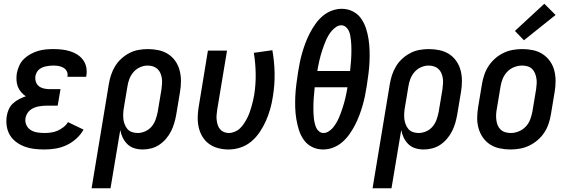

<svg xmlns="http://www.w3.org/2000/svg" viewBox="-20 -790 3040 1025"><path d="M218 8Q190 8 163.5 5Q137 2 112.5 -7Q88 -16 67 -31.5Q46 -47 33 -68.5Q20 -90 16 -116.5Q12 -143 16 -170Q19 -189 27 -207Q35 -225 50 -238.5Q65 -252 82.5 -261Q100 -270 118 -276Q104 -285 92.5 -298.5Q81 -312 75 -328Q69 -344 68 -362.5Q67 -381 70 -400Q74 -420 83 -440Q92 -460 108 -475.5Q124 -491 143.5 -501.5Q163 -512 183 -518Q203 -524 224 -526Q245 -528 265 -528Q288 -528 310.5 -525.5Q333 -523 354 -516.5Q375 -510 393 -498.5Q411 -487 423.5 -470Q436 -453 440.5 -431Q445 -409 441 -387Q441 -385 440.5 -383Q440 -381 440 -380H340Q340 -380 340 -381Q340 -382 340 -382Q343 -397 336.5 -409.5Q330 -422 318.5 -428.5Q307 -435 293.5 -437.5Q280 -440 265 -440Q255 -440 245.5 -439Q236 -438 226 -436Q216 -434 206.5 -430Q197 -426 189 -419.5Q181 -413 176 -403.5Q171 -394 169 -384Q167 -368 171.5 -353.5Q176 -339 187.5 -330Q199 -321 214.5 -317.5Q230 -314 246 -314H303L288 -226H231Q220 -226 208 -225Q196 -224 184 -221.5Q172 -219 160.5 -214Q149 -209 139.5 -201Q130 -193 124 -182Q118 -171 116 -159Q113 -139 121 -122Q129 -105 144.5 -95.5Q160 -86 179 -83Q198 -80 218 -80Q235 -80 252.5 -82.5Q270 -85 286.5 -92Q303 -99 318 -110.5Q333 -122 343 -138L426 -98Q411 -71 387 -49.5Q363 -28 335 -15Q307 -2 277 3Q247 8 218 8Z M469 215 561 -341Q565 -366 573 -390Q581 -414 594.5 -436.5Q608 -459 628 -477Q648 -495 671 -507Q694 -519 719.5 -523.5Q745 -528 769 -528Q798 -528 826.5 -522Q855 -516 878 -501Q901 -486 916.5 -463.5Q932 -441 939 -414Q946 -387 946 -357.5Q946 -328 941 -299L921 -179Q917 -156 910.5 -133.5Q904 -111 893.5 -90Q883 -69 867 -50Q851 -31 831 -17.5Q811 -4 788 2Q765 8 742 8Q719 8 697.5 1.5Q676 -5 660.5 -20Q645 -35 635.5 -54.5Q626 -74 622 -96L570 215ZM715 -80Q735 -80 755.5 -89Q776 -98 790 -115Q804 -132 811 -152.5Q818 -173 822 -193L842 -313Q844 -328 845 -343Q846 -358 844 -372Q842 -386 836.5 -399Q831 -412 821 -421.5Q811 -431 797 -435.5Q783 -440 768 -440Q768 -440 768 -440Q768 -440 768 -440Q748 -440 727.5 -431Q707 -422 692.5 -405Q678 -388 670.5 -368Q663 -348 660 -327L642 -219Q639 -203 638 -187Q637 -171 638.5 -156Q640 -141 645.5 -126.5Q651 -112 660.5 -101Q670 -90 684.5 -85Q699 -80 715 -80Z M1200 8Q1172 8 1145 1Q1118 -6 1096.5 -21.5Q1075 -37 1061 -60Q1047 -83 1041 -109.5Q1035 -136 1035.5 -164.5Q1036 -193 1041 -221L1090 -520H1192L1140 -207Q1138 -193 1136.5 -179Q1135 -165 1136.5 -151Q1138 -137 1142 -124Q1146 -111 1154 -101Q1162 -91 1174.5 -85.5Q1187 -80 1201 -80Q1217 -80 1233 -86.5Q1249 -93 1261 -104.5Q1273 -116 1282.5 -130.5Q1292 -145 1299.5 -159.5Q1307 -174 1312.5 -189.5Q1318 -205 1322.5 -220.5Q1327 -236 1330.5 -251.5Q1334 -267 1337 -283Q1346 -340 1345 -397Q1344 -454 1335 -508L1434 -522Q1445 -461 1446 -397.5Q1447 -334 1436 -270Q1431 -238 1422 -206.5Q1413 -175 1399.5 -144.5Q1386 -114 1367 -85.5Q1348 -57 1322 -35Q1296 -13 1264 -2.5Q1232 8 1200 8Z M1705 8Q1673 8 1646 -5.5Q1619 -19 1602 -43Q1585 -67 1576 -95.5Q1567 -124 1562 -154Q1557 -184 1556 -215Q1555 -246 1556.5 -277Q1558 -308 1562 -339.5Q1566 -371 1571 -403Q1575 -430 1580.5 -456.5Q1586 -483 1593.5 -509Q1601 -535 1611 -561.5Q1621 -588 1634 -613Q1647 -638 1663.5 -661.5Q1680 -685 1702 -704Q1724 -723 1751 -733Q1778 -743 1804 -743Q1836 -743 1863 -729.5Q1890 -716 1907 -692Q1924 -668 1933.5 -639.5Q1943 -611 1947.5 -581Q1952 -551 1953 -520Q1954 -489 1952.5 -458Q1951 -427 1947 -395.5Q1943 -364 1938 -332Q1934 -305 1928.5 -278.5Q1923 -252 1915.5 -226Q1908 -200 1898 -173.5Q1888 -147 1875 -122Q1862 -97 1845.5 -73.5Q1829 -50 1807 -31Q1785 -12 1758.5 -2Q1732 8 1705 8ZM1674 -411H1849Q1850 -425 1851.5 -439Q1853 -453 1854 -466.5Q1855 -480 1855.5 -494Q1856 -508 1856 -521.5Q1856 -535 1855.5 -548.5Q1855 -562 1853.5 -575.5Q1852 -589 1849.5 -602Q1847 -615 1841.5 -626.5Q1836 -638 1825.5 -646.5Q1815 -655 1802 -655Q1788 -655 1775 -646.5Q1762 -638 1752 -626.5Q1742 -615 1734.5 -602.5Q1727 -590 1721 -576.5Q1715 -563 1710 -549.5Q1705 -536 1700.5 -522Q1696 -508 1692 -494.5Q1688 -481 1685 -467Q1682 -453 1679 -439Q1676 -425 1674 -411ZM1707 -80Q1721 -80 1734.5 -88.5Q1748 -97 1757.5 -108.5Q1767 -120 1774.5 -132.5Q1782 -145 1788 -158.5Q1794 -172 1799 -185.5Q1804 -199 1808.5 -213Q1813 -227 1817 -240.5Q1821 -254 1824 -268Q1827 -282 1830 -296Q1833 -310 1835 -324H1660Q1659 -310 1657.5 -296Q1656 -282 1655 -268.5Q1654 -255 1653.5 -241Q1653 -227 1653 -213.5Q1653 -200 1653.5 -186.5Q1654 -173 1655.5 -159.5Q1657 -146 1660 -133Q1663 -120 1668 -108.5Q1673 -97 1683.5 -88.5Q1694 -80 1707 -80Z M1969 215 2061 -341Q2065 -366 2073 -390Q2081 -414 2094.5 -436.5Q2108 -459 2128 -477Q2148 -495 2171 -507Q2194 -519 2219.5 -523.5Q2245 -528 2269 -528Q2298 -528 2326.5 -522Q2355 -516 2378 -501Q2401 -486 2416.5 -463.5Q2432 -441 2439 -414Q2446 -387 2446 -357.5Q2446 -328 2441 -299L2421 -179Q2417 -156 2410.5 -133.5Q2404 -111 2393.5 -90Q2383 -69 2367 -50Q2351 -31 2331 -17.5Q2311 -4 2288 2Q2265 8 2242 8Q2219 8 2197.5 1.5Q2176 -5 2160.5 -20Q2145 -35 2135.5 -54.5Q2126 -74 2122 -96L2070 215ZM2215 -80Q2235 -80 2255.5 -89Q2276 -98 2290 -115Q2304 -132 2311 -152.5Q2318 -173 2322 -193L2342 -313Q2344 -328 2345 -343Q2346 -358 2344 -372Q2342 -386 2336.5 -399Q2331 -412 2321 -421.5Q2311 -431 2297 -435.5Q2283 -440 2268 -440Q2268 -440 2268 -440Q2268 -440 2268 -440Q2248 -440 2227.5 -431Q2207 -422 2192.5 -405Q2178 -388 2170.5 -368Q2163 -348 2160 -327L2142 -219Q2139 -203 2138 -187Q2137 -171 2138.5 -156Q2140 -141 2145.5 -126.5Q2151 -112 2160.5 -101Q2170 -90 2184.5 -85Q2199 -80 2215 -80Z M2705 8Q2676 8 2647.5 2Q2619 -4 2596 -19Q2573 -34 2557.5 -56.5Q2542 -79 2534.5 -106Q2527 -133 2527.5 -162.5Q2528 -192 2533 -221L2553 -341Q2557 -366 2565.5 -391Q2574 -416 2588.5 -438Q2603 -460 2623.5 -478Q2644 -496 2668 -507.5Q2692 -519 2717.5 -523.5Q2743 -528 2768 -528Q2798 -528 2826 -522Q2854 -516 2877 -501Q2900 -486 2916 -463.5Q2932 -441 2939 -414Q2946 -387 2946 -357.5Q2946 -328 2941 -299L2921 -179Q2917 -154 2908.5 -129Q2900 -104 2885.5 -82Q2871 -60 2850 -42Q2829 -24 2805 -12.5Q2781 -1 2755.5 3.5Q2730 8 2705 8ZM2707 -80Q2728 -80 2749 -88.5Q2770 -97 2786 -113.5Q2802 -130 2810 -151Q2818 -172 2822 -193L2842 -313Q2844 -328 2845 -343Q2846 -358 2843.5 -372.5Q2841 -387 2835.5 -400Q2830 -413 2820 -422.5Q2810 -432 2796 -436Q2782 -440 2767 -440Q2746 -440 2724.5 -431.5Q2703 -423 2687.5 -406.5Q2672 -390 2663.5 -369Q2655 -348 2652 -327L2632 -207Q2629 -192 2628.5 -177Q2628 -162 2630 -147.5Q2632 -133 2637.5 -120Q2643 -107 2653.5 -97.5Q2664 -88 2678 -84Q2692 -80 2707 -80ZM2777 -575 2729 -625 2886 -770 2946 -710Z"/></svg>

Font: Iosevka SS04 Semibold
Style: Italic
Weight: 600
Italic angle: -9°
Monospace: yes
Designer: Belleve Invis
Foundry: Belleve Invis
Version: Version 19.0.0; ttfautohint (v1.8.4)